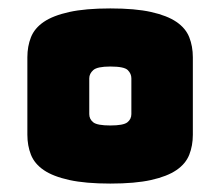

<svg xmlns="http://www.w3.org/2000/svg" viewBox="-20 -745 523 456"><path d="M438 -425Q438 -399 429.5 -377.5Q421 -356 399 -341Q377 -326 339 -317.5Q301 -309 242 -309Q183 -309 144.5 -317.5Q106 -326 84 -341Q62 -356 53.5 -377.5Q45 -399 45 -425V-609Q45 -635 53.5 -656.5Q62 -678 84 -693Q106 -708 144.5 -716.5Q183 -725 242 -725Q301 -725 339 -716.5Q377 -708 399 -693Q421 -678 429.5 -656.5Q438 -635 438 -609ZM192 -474Q192 -462 201.5 -454.5Q211 -447 242 -447Q273 -447 282.5 -454.5Q292 -462 292 -474V-559Q292 -570 283.5 -578.5Q275 -587 242 -587Q211 -587 201.5 -578.5Q192 -570 192 -559Z"/></svg>

Font: Bungee
Style: Regular
Weight: 400
Designer: David Jonathan Ross
Foundry: David Jonathan Ross
Version: Version 1.001;PS 1.0;hotconv 1.0.72;makeotf.lib2.5.5900